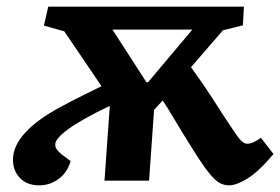

<svg xmlns="http://www.w3.org/2000/svg" viewBox="-20 -543 842 577"><path d="M710 -467 650 -452 554 -341Q573 -315 594.5 -283.5Q616 -252 645 -206Q673 -163 691 -137Q709 -111 723 -111Q740 -111 764 -129L802 -80Q756 -26 723 -6Q690 14 668 14Q653 14 639.5 6.5Q626 -1 607.5 -24Q589 -47 559 -95Q547 -114 531 -140Q515 -166 499 -193Q483 -220 469 -241L443 -213L428 0H294L310 -225Q223 -183 184.5 -154.5Q146 -126 146 -109Q146 -101 150 -95Q154 -89 164 -80L192 -59Q183 -25 156.5 -5.5Q130 14 98 14Q61 14 40 -8Q19 -30 19 -63Q19 -104 55.5 -144Q92 -184 161 -221Q192 -238 227.5 -255.5Q263 -273 285 -284L173 -449L112 -466L125 -523H713ZM420 -296H425L558 -454H318Z"/></svg>

Font: Literata 7pt
Style: Bold Italic
Weight: 700
Italic angle: -2°
Designer: Latin by Veronika Burian and Jose Scaglione. Greek by Irene Vlachou. Cyrillic by Vera Evstafieva
Foundry: TypeTogether
Version: Version 3.002